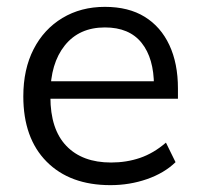

<svg xmlns="http://www.w3.org/2000/svg" viewBox="-20 -531 584 560"><path d="M302 9Q184 9 116 -59.5Q48 -128 48 -250Q48 -329 78 -387.5Q108 -446 162 -478.5Q216 -511 286 -511Q355 -511 402 -482Q449 -453 474 -399.5Q499 -346 499 -273V-243H110V-294H446L429 -281Q429 -361 393 -406Q357 -451 286 -451Q211 -451 169 -398.5Q127 -346 127 -257V-248Q127 -154 173.5 -105.5Q220 -57 304 -57Q349 -57 388.5 -70.5Q428 -84 464 -115L492 -58Q459 -26 408.5 -8.5Q358 9 302 9Z"/></svg>

Font: Mulish ExtraLight
Style: Regular
Weight: 400
Version: Version 3.603